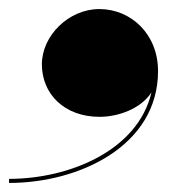

<svg xmlns="http://www.w3.org/2000/svg" viewBox="-52 -248 420 424"><path d="M40.5 -106C40.5 -40.5 90 10 168 10C208 10 258.5 -7 282.5 -44C252.5 84.5 101 147 -32 147V156C123 156 297 74 297 -91C297 -173.5 236.5 -228 167.5 -228C99.5 -228 40.5 -169 40.5 -106Z"/></svg>

Font: Bodoni* 24pt Fatface
Style: Italic
Weight: 900
Italic angle: -13°
Version: Version 2.3